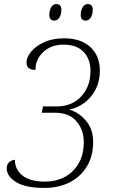

<svg xmlns="http://www.w3.org/2000/svg" viewBox="-20 -912 553 942"><path d="M198 10Q105 10 59 -18.5Q13 -47 13 -86Q13 -106 25 -116.5Q37 -127 53 -128Q53 -81 90 -51Q127 -21 201 -21Q255 -21 298 -44Q341 -67 366 -110.5Q391 -154 391 -215Q391 -275 355 -317Q319 -359 249 -359H185L191 -390H259Q333 -390 378.5 -439Q424 -488 424 -564Q424 -622 390 -657.5Q356 -693 292 -693Q231 -693 192.5 -657Q154 -621 154 -569Q110 -569 110 -606Q110 -630 132 -657.5Q154 -685 195.5 -704.5Q237 -724 295 -724Q377 -724 423.5 -681Q470 -638 470 -564Q470 -515 450 -475Q430 -435 396 -409Q362 -383 321 -375V-374Q368 -360 402.5 -319Q437 -278 437 -215Q437 -147 407 -96.5Q377 -46 323 -18Q269 10 198 10ZM401 -811Q376 -811 376 -839Q376 -859 385 -875.5Q394 -892 411 -892Q435 -892 435 -864Q435 -841 425.5 -826Q416 -811 401 -811ZM246 -811Q222 -811 222 -839Q222 -859 230.5 -875.5Q239 -892 257 -892Q281 -892 281 -864Q281 -841 271.5 -826Q262 -811 246 -811Z"/></svg>

Font: Noto Serif SemiCondensed ExtraLight
Style: Italic
Weight: 200
Width: 4
Italic angle: -12°
Designer: Monotype Design Team
Foundry: Monotype Imaging Inc.
Version: Version 2.013